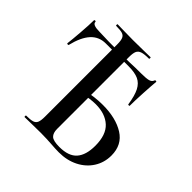

<svg xmlns="http://www.w3.org/2000/svg" viewBox="-185 -890 1059 1059"><g transform="rotate(45 344.0 -360.5)"><path d="M355 1Q340 0 319 -1Q298 -2 273 -2L201 -1Q181 0 148 0Q146 0 146 -6Q146 -12 148 -12Q182 -12 198 -17Q214 -22 220 -36.5Q226 -51 226 -81V-644Q226 -674 220 -688.5Q214 -703 198.5 -708Q183 -713 149 -713Q147 -713 147 -719Q147 -725 149 -725Q182 -725 200 -724L270 -723L353 -724Q372 -725 406 -725Q408 -725 408 -719Q408 -713 406 -713Q369 -713 351.5 -707Q334 -701 327.5 -686.5Q321 -672 321 -642V-81Q321 -49 336.5 -34Q352 -19 400 -19Q472 -19 504 -55.5Q536 -92 536 -164Q536 -249 493 -288.5Q450 -328 375 -328Q354 -328 329 -324.5Q304 -321 280 -316L276 -337Q342 -353 406 -353Q508 -353 572.5 -312.5Q637 -272 637 -189Q637 -134 609 -90Q581 -46 531.5 -21Q482 4 419 4Q393 4 355 1ZM27 -455Q31 -485 36 -549.5Q41 -614 41 -647Q41 -652 47 -652Q53 -652 53 -647Q53 -625 108 -625Q168 -622 283 -622L344 -623Q382 -625 435 -625Q473 -625 490 -630Q507 -635 512 -650Q513 -654 518.5 -654Q524 -654 524 -650Q521 -620 517.5 -556.5Q514 -493 514 -454Q514 -452 508.5 -452Q503 -452 503 -454Q494 -514 477.5 -546Q461 -578 432.5 -591Q404 -604 356 -604H178Q125 -604 91 -566.5Q57 -529 39 -454Q38 -451 32.5 -451.5Q27 -452 27 -455Z"/></g></svg>

Font: Cormorant Garamond SemiBold
Style: Regular
Weight: 600
Designer: Christian Thalmann (Catharsis Fonts)
Foundry: Catharsis Fonts
Version: Version 4.000